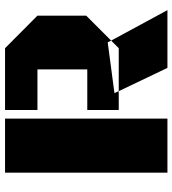

<svg xmlns="http://www.w3.org/2000/svg" viewBox="19 -707 688 766"><g transform="rotate(-90 363.0 -324.0)"><path d="M57.1 0V-647.9H272.9V0ZM307.1 -518.6V-647.9H553.7L683.6 -518.6V-324.2L584 -224.6L577.1 -238.3L374.5 -211.4L382.3 -194.3H307.1V-319.8H469.2V-518.6ZM705.6 0H475.1L382.3 -194.3H553.7L584 -224.6Z"/></g></svg>

Font: Black Ops One
Style: Regular
Weight: 400
Designer: James Grieshaber
Foundry: James Grieshaber
Version: Version 1.002